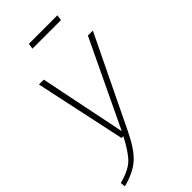

<svg xmlns="http://www.w3.org/2000/svg" viewBox="-289 -777 1038 1038"><g transform="rotate(-45 230.0 -258.0)"><path d="M386 -682H168L173 -714H391ZM468 -520 215 3Q172 92 126.5 133.5Q81 175 -5 198L-8 170Q69 149 104 115Q139 81 181 0H167L56 -520H93L194 -25L430 -520Z"/></g></svg>

Font: Fira Sans UltraLight
Style: Italic
Weight: 200
Italic angle: -8°
Designer: Carrois Corporate & Edenspiekermann AG
Foundry: Carrois Corporate GbR & Edenspiekermann AG
Version: Version 4.203;PS 004.203;hotconv 1.0.88;makeotf.lib2.5.64775